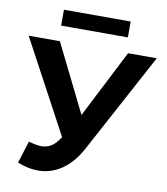

<svg xmlns="http://www.w3.org/2000/svg" viewBox="-95 -952 914 1048"><g transform="rotate(10 362.0 -428.5)"><path d="M719 -700 421 -146Q378 -66 317.5 -25Q257 16 186 16Q131 16 72 -8L111 -131Q153 -118 181 -118Q211 -118 235 -132.5Q259 -147 279 -178L285 -186L9 -700H182L368 -324L560 -700ZM174 -873H544V-785H174Z"/></g></svg>

Font: Montserrat-Bold
Style: Bold
Weight: 700
Version: Version 7.200